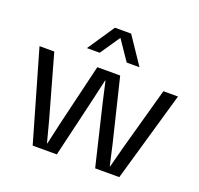

<svg xmlns="http://www.w3.org/2000/svg" viewBox="-126 -864 1041 1002"><g transform="rotate(20 394.5 -362.5)"><path d="M542 -155 569 -36H571L602 -154L698 -500H779L635 0H501L422 -330L395 -449H393L366 -330L288 0H154L10 -500H92L189 -155L220 -37H222L249 -156L331 -500H458ZM347 -725H437L538 -575H467L392 -685L317 -575H246Z"/></g></svg>

Font: CyStack Display
Style: Regular
Weight: 400
Designer: Weizhong Zhang
Foundry: 本地遙控
Version: Version 1.000;Glyphs 3.1.2 (3151)